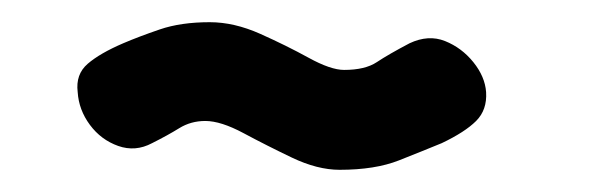

<svg xmlns="http://www.w3.org/2000/svg" viewBox="-20 -324 542 173"><path d="M286 -171Q266 -171 243 -182Q220 -193 199.5 -204Q179 -215 165 -215Q152 -215 141.5 -208.5Q131 -202 117 -195Q102 -187 86.5 -192.5Q71 -198 61 -211.5Q51 -225 50 -241Q48 -257 59 -266.5Q70 -276 91 -285Q105 -291 124 -297.5Q143 -304 169 -304Q191 -304 214.5 -293.5Q238 -283 258 -272Q278 -261 290 -261Q309 -261 319.5 -268Q330 -275 349 -285Q366 -293 381 -287Q396 -281 406.5 -268Q417 -255 418 -241Q419 -225 409 -215Q399 -205 378 -195Q361 -188 339.5 -179.5Q318 -171 286 -171Z"/></svg>

Font: Edu NSW ACT Foundation SemiBold
Style: Regular
Weight: 600
Version: Version 1.003